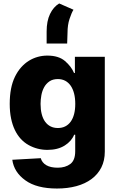

<svg xmlns="http://www.w3.org/2000/svg" viewBox="-20 -874 681 1110"><path d="M36.2 -273.4Q36.2 -369 66.8 -431.1Q82 -462 102.5 -484.9Q122.9 -507.8 147 -522.7Q171.2 -537.6 198.2 -545.1Q225.1 -552.6 253.6 -552.6Q318.9 -552.6 355.5 -521.3Q392.4 -489.7 408 -452.1H413V-545.5H585.9V2.1Q585.9 54.3 565.9 94.1Q545.8 133.9 509.2 161Q472.7 188.2 421.7 202.1Q370.7 215.9 309.3 215.9Q192.1 215.9 126.8 168.7Q60.7 121.4 51.1 49.7L215.6 40.5Q222.7 66.1 247.3 80.8Q272 95.5 313.9 95.5Q357.6 95.5 386.4 74.2Q414.8 52.9 414.8 0.7V-95.2H408.7Q393.5 -57.5 354 -32.7Q313.9 -7.5 254.3 -7.5Q195.7 -7.5 145.2 -35.5Q120.4 -49.4 100.3 -71Q80.3 -92.7 66.1 -122.2Q51.8 -151.6 44 -189.5Q36.2 -227.3 36.2 -273.4ZM314.6 -133.9Q338.4 -133.9 357.1 -143.3Q375.7 -152.7 388.7 -170.6Q401.6 -188.6 408.4 -214.5Q415.1 -240.4 415.1 -273.4Q415.1 -306.5 408.4 -333.1Q401.6 -359.7 388.7 -378.4Q375.7 -397 357.1 -407Q338.4 -416.9 314.6 -416.9Q285.2 -416.9 265.8 -403.6Q246.4 -390.3 235.1 -369.5Q223.7 -348.7 219.1 -323.2Q214.5 -297.6 214.5 -273.4Q214.5 -240.8 221.1 -214.8Q227.6 -188.9 240.4 -171Q253.2 -153.1 271.8 -143.5Q290.5 -133.9 314.6 -133.9ZM249.6 -691.8Q249.6 -752.5 269.2 -793.1Q288.7 -833.8 322.1 -854L404.8 -817.8Q393.8 -800.4 382.1 -764.9Q370.4 -729.8 370.4 -685L368.3 -622.5H249.6Z"/></svg>

Font: Inter P Extra Bold
Style: Regular
Weight: 800
Designer: Rasmus Andersson
Foundry: rsms
Version: Version 3.018;git-588b23468